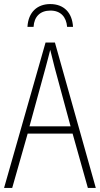

<svg xmlns="http://www.w3.org/2000/svg" viewBox="-20 -924 491 944"><path d="M227 -904C164 -904 119 -865 115 -792H145C148 -842 177 -872 228 -872C278 -872 306 -841 310 -792H339C335 -862 294 -904 227 -904ZM412 0H451L250 -715H204L0 0H40L116 -267H337ZM249 -591 327 -303H125L204 -591C212 -623 220 -649 227 -679C234 -649 242 -621 249 -591Z"/></svg>

Font: Noto Sans Condensed ExtraLight
Style: Regular
Weight: 200
Width: 3
Designer: Monotype Design Team
Foundry: Monotype Imaging Inc.
Version: Version 2.013